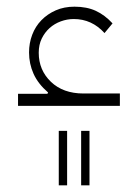

<svg xmlns="http://www.w3.org/2000/svg" viewBox="-20 -317 405 575"><path d="M34 -36H122L124 -40Q94 -66 80.5 -96Q67 -126 67 -160Q67 -188 76.5 -213Q86 -238 104 -256.5Q122 -275 147 -286Q172 -297 203 -297Q240 -297 267 -284.5Q294 -272 317 -247L293 -218Q255 -260 201 -260Q181 -260 162 -253Q143 -246 128.5 -233Q114 -220 105 -201.5Q96 -183 96 -159Q96 -107 132.5 -72Q169 -37 230 -37H339V0H34ZM156 75H181V238H156ZM223 75H248V238H223Z"/></svg>

Font: IBM Plex Sans Arabic ExtraLight
Style: Regular
Weight: 200
Designer: Mike Abbink, Paul van der Laan, Pieter van Rosmalen, Wael Morcos, Khajak Apelian
Foundry: Bold Monday
Version: Version 1.1